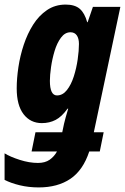

<svg xmlns="http://www.w3.org/2000/svg" viewBox="-47 -579 546 839"><path d="M122 240Q78 240 39 230.5Q0 221 -27 207V91Q-3 106 39 119.5Q81 133 119 133Q150 133 170 119Q190 105 202 83H91L108 -1H225L233 -39Q236 -51 240.5 -68Q245 -85 251 -104H248Q223 -69 196 -55Q169 -41 136 -41Q86 -41 56 -80Q26 -119 26 -193Q26 -236 33.5 -286Q41 -336 57 -384Q73 -432 98 -471.5Q123 -511 158.5 -535Q194 -559 240 -559Q280 -559 301.5 -540.5Q323 -522 334 -482H336L359 -549H479L363 -1H406L389 83H343Q316 165 260.5 202.5Q205 240 122 240ZM202 -162Q227 -162 245.5 -185.5Q264 -209 275.5 -245Q287 -281 292.5 -319.5Q298 -358 298 -387Q298 -411 288.5 -424.5Q279 -438 261 -438Q237 -438 219.5 -414.5Q202 -391 191.5 -356Q181 -321 176 -285.5Q171 -250 171 -226Q171 -162 202 -162Z"/></svg>

Font: Noto Sans ExtraCondensed ExtraBold
Style: Italic
Weight: 800
Width: 2
Italic angle: -12°
Designer: Monotype Design Team
Foundry: Monotype Imaging Inc.
Version: Version 2.013; ttfautohint (v1.8.4.7-5d5b)